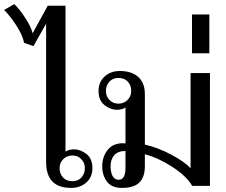

<svg xmlns="http://www.w3.org/2000/svg" viewBox="-96 -911 1110 941"><path d="M130 -117V-795L68 -685L22 -701Q15 -739 -17.5 -788.5Q-50 -838 -76 -862L-26 -891Q0 -866 28 -823Q56 -780 64 -748L138 -883H225V-168Q242 -179 267 -179Q299 -179 328 -156Q357 -133 357 -87Q357 -43 327 -16.5Q297 10 252 10Q130 10 130 -117ZM320 -87Q320 -113 302.5 -131Q285 -149 259 -149Q232 -149 214 -131Q196 -113 196 -87Q196 -60 212.5 -41.5Q229 -23 259 -23Q287 -23 303.5 -41.5Q320 -60 320 -87Z M405 -96Q405 -142 431 -175.5Q457 -209 507 -209Q515 -209 519 -208V-384Q502 -373 477 -373Q445 -373 416 -396Q387 -419 387 -465Q387 -509 416.5 -536Q446 -563 491 -563Q550 -563 582 -533.5Q614 -504 614 -450V-202Q676 -189 743.5 -153Q811 -117 838 -86V-553H933V0H846Q818 -48 749.5 -92.5Q681 -137 614 -155V-97Q614 -43 587 -16.5Q560 10 501 10Q451 10 428 -21Q405 -52 405 -96ZM547 -465Q547 -493 530.5 -511Q514 -529 484 -529Q457 -529 440 -510.5Q423 -492 423 -465Q423 -439 440.5 -421Q458 -403 484 -403Q511 -403 529 -421Q547 -439 547 -465ZM519 -92V-171Q482 -171 464 -150.5Q446 -130 446 -96Q446 -66 456 -48Q466 -30 485 -30Q503 -30 511 -45Q519 -60 519 -92Z M845 -840H930V-650H845Z"/></svg>

Font: TavirajRegular
Style: Regular
Weight: 400
Designer: Katatrad Team
Foundry: CadsonDemak
Version: Version 1.000